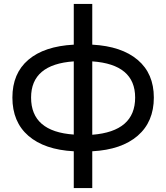

<svg xmlns="http://www.w3.org/2000/svg" viewBox="-20 -762 845 976"><path d="M762 -266Q762 -143 680 -72Q598 -1 449 7V194H355V7Q206 -1 124.5 -71.5Q43 -142 43 -266Q43 -389 124 -458Q205 -527 355 -535V-742H449V-535Q598 -527 680 -457.5Q762 -388 762 -266ZM138 -266Q138 -93 355 -78V-450Q138 -435 138 -266ZM449 -450V-77Q667 -94 667 -266Q667 -435 449 -450Z"/></svg>

Font: false
Style: Regular
Weight: 500
Designer: Julieta Ulanovsky
Foundry: Julieta Ulanovsky
Version: Version 7.222;hotconv 1.0.109;makeotfexe 2.5.65596